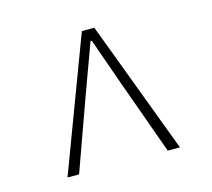

<svg xmlns="http://www.w3.org/2000/svg" viewBox="-70 -818 640 580"><g transform="rotate(-15 250.0 -528.0)"><path d="M74.2 -320.3 230.5 -736.3H269.5L425.8 -320.3H387.7L303.7 -553.7L252 -700.2H248L194.3 -553.7L110.4 -320.3Z"/></g></svg>

Font: Gen Shin Gothic Monospace ExtraLight
Style: Regular
Weight: 200
Designer: [Source Han Sans]
Ryoko NISHIZUKA  (kana & ideographs); Paul D. Hunt (Latin, Greek & Cyrillic); Wenlong ZHANG  (bopomofo
Version: Version 1.002.20150607